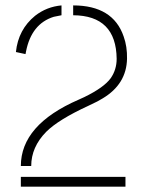

<svg xmlns="http://www.w3.org/2000/svg" viewBox="-20 -704 538 724"><path d="M40 -507.8Q48.8 -592.8 112.3 -644.5Q156.2 -678.7 211.9 -683.6V-646.5Q211.9 -646.5 182.6 -640.6Q98.6 -614.3 78.1 -509.8Q77.1 -504.9 76.2 -500ZM58.6 0V-37.1H453.1V0ZM58.6 -78.1Q58.6 -233.4 276.4 -328.1Q294.9 -336.9 297.9 -337.9Q372.1 -374 397.5 -409.2Q419.9 -441.4 419.9 -482.4Q418 -645.5 255.9 -646.5V-683.6Q406.2 -683.6 446.3 -566.4Q460 -528.3 459 -482.4Q457 -386.7 367.2 -333Q357.4 -327.1 346.7 -321.3Q336.9 -316.4 312.5 -304.7Q200.2 -252.9 154.3 -207Q97.7 -149.4 97.7 -78.1Z"/></svg>

Font: Post No Bills Jaffna Light
Style: Regular
Weight: 300
Designer: Kosala Senevirathne, Siva Puranthara, Lasantha Premarathna, Tharique Azeez
Foundry: Mooniak
Version: Version 1.220 ; ttfautohint (v1.6)